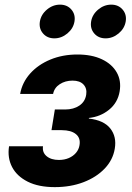

<svg xmlns="http://www.w3.org/2000/svg" viewBox="-20 -783 559 811"><path d="M211.3 7.4Q142.8 7.4 97.1 -15.6Q51.3 -38.6 31 -77.6Q10.8 -116.6 18.2 -165.1H161.6Q157.9 -139.1 176.9 -123.3Q195.9 -107.4 228.8 -107.4Q252 -107.4 270.6 -115.4Q289.2 -123.5 301.1 -137.6Q313 -151.7 315.8 -169.4Q321.1 -199.9 300.6 -216.5Q280.2 -233.2 240.6 -233.2H197.5L211.7 -320.5H254.8Q290.8 -320.5 315.2 -337Q339.6 -353.5 344.1 -383.1Q348.2 -409.3 332.8 -425.9Q317.4 -442.5 286.4 -442.5Q255.7 -442.5 232.5 -427.4Q209.3 -412.3 204.3 -386.3H65.1Q73.7 -434.7 107.3 -472.3Q140.9 -509.9 192.5 -531.3Q244.2 -552.8 307 -552.8Q367.6 -552.8 410.2 -532.7Q452.9 -512.5 472.9 -477.4Q493 -442.3 485.4 -397Q477.3 -349.2 440.8 -319.6Q404.2 -289.9 355.6 -284.8L355.3 -282.2Q418.6 -275.1 446 -240.2Q473.4 -205.4 464.8 -154.9Q457 -107.4 422 -70.8Q387 -34.2 332.6 -13.4Q278.1 7.4 211.3 7.4ZM426 -621Q395.8 -621 377.9 -641.9Q360.1 -662.8 364.9 -692.3Q369.8 -721.8 394.7 -742.6Q419.6 -763.4 449.8 -763.4Q480.1 -763.4 497.9 -742.6Q515.8 -721.8 511 -692.3Q506.1 -662.8 481.2 -641.9Q456.2 -621 426 -621ZM209.6 -621Q179.4 -621 161.6 -641.9Q143.7 -662.8 148.5 -692.3Q153.4 -721.8 178.3 -742.6Q203.2 -763.4 233.4 -763.4Q263.7 -763.4 281.6 -742.6Q299.4 -721.8 294.6 -692.3Q289.8 -662.8 264.8 -641.9Q239.8 -621 209.6 -621Z"/></svg>

Font: Adwaita Sans
Style: Italic
Weight: 400
Italic angle: -9.39999°
Designer: Rasmus Andersson
Foundry: rsms
Version: Version 4.001;git-9221beed3